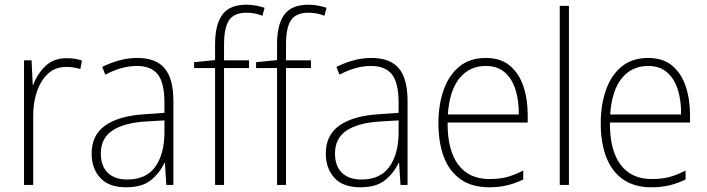

<svg xmlns="http://www.w3.org/2000/svg" viewBox="-20 -785 3003 815"><path d="M263 -538Q299 -538 328 -528L321 -492Q307 -496 292.5 -498.5Q278 -501 262 -501Q215 -501 184 -472.5Q153 -444 136.5 -395.5Q120 -347 121 -288V0H82V-529H114L119 -424H121Q136 -468 171 -503Q206 -538 263 -538Z M563 -539Q641 -539 678.5 -495.5Q716 -452 716 -355V0H686L680 -94H678Q659 -52 621.5 -21Q584 10 515 10Q442 10 405.5 -30Q369 -70 369 -133Q369 -212 427 -252.5Q485 -293 592 -300L678 -306V-349Q678 -434 649.5 -469.5Q621 -505 561 -505Q529 -505 496 -496Q463 -487 427 -468L414 -501Q448 -518 485.5 -528.5Q523 -539 563 -539ZM595 -269Q505 -263 456.5 -230.5Q408 -198 408 -133Q408 -80 437.5 -51.5Q467 -23 520 -23Q600 -23 638.5 -76.5Q677 -130 678 -219V-274Z M1037 -496H931V0H893V-496H804V-521L893 -530V-597Q893 -681 924 -723Q955 -765 1026 -765Q1049 -765 1068 -761Q1087 -757 1103 -752L1094 -718Q1063 -731 1026 -731Q974 -731 952.5 -699.5Q931 -668 931 -595V-529H1037Z M1300 -496H1194V0H1156V-496H1067V-521L1156 -530V-597Q1156 -681 1187 -723Q1218 -765 1289 -765Q1312 -765 1331 -761Q1350 -757 1366 -752L1357 -718Q1326 -731 1289 -731Q1237 -731 1215.5 -699.5Q1194 -668 1194 -595V-529H1300Z M1557 -539Q1635 -539 1672.5 -495.5Q1710 -452 1710 -355V0H1680L1674 -94H1672Q1653 -52 1615.5 -21Q1578 10 1509 10Q1436 10 1399.5 -30Q1363 -70 1363 -133Q1363 -212 1421 -252.5Q1479 -293 1586 -300L1672 -306V-349Q1672 -434 1643.5 -469.5Q1615 -505 1555 -505Q1523 -505 1490 -496Q1457 -487 1421 -468L1408 -501Q1442 -518 1479.5 -528.5Q1517 -539 1557 -539ZM1589 -269Q1499 -263 1450.5 -230.5Q1402 -198 1402 -133Q1402 -80 1431.5 -51.5Q1461 -23 1514 -23Q1594 -23 1632.5 -76.5Q1671 -130 1672 -219V-274Z M2042 -539Q2105 -539 2144 -506.5Q2183 -474 2201.5 -419Q2220 -364 2220 -297V-265H1880Q1879 -149 1924.5 -87Q1970 -25 2058 -25Q2098 -25 2130 -33Q2162 -41 2201 -61V-23Q2168 -7 2133.5 1.5Q2099 10 2057 10Q1983 10 1935 -24Q1887 -58 1864 -119Q1841 -180 1841 -262Q1841 -341 1863.5 -404Q1886 -467 1930.5 -503Q1975 -539 2042 -539ZM2042 -505Q1973 -505 1930.5 -453Q1888 -401 1881 -299H2182Q2183 -358 2168 -405Q2153 -452 2122 -478.5Q2091 -505 2042 -505Z M2395 0H2356V-760H2395Z M2731 -539Q2794 -539 2833 -506.5Q2872 -474 2890.5 -419Q2909 -364 2909 -297V-265H2569Q2568 -149 2613.5 -87Q2659 -25 2747 -25Q2787 -25 2819 -33Q2851 -41 2890 -61V-23Q2857 -7 2822.5 1.5Q2788 10 2746 10Q2672 10 2624 -24Q2576 -58 2553 -119Q2530 -180 2530 -262Q2530 -341 2552.5 -404Q2575 -467 2619.5 -503Q2664 -539 2731 -539ZM2731 -505Q2662 -505 2619.5 -453Q2577 -401 2570 -299H2871Q2872 -358 2857 -405Q2842 -452 2811 -478.5Q2780 -505 2731 -505Z"/></svg>

Font: Noto Sans Sinhala UI SemiCondensed ExtraLight
Style: Regular
Weight: 200
Width: 4
Designer: Jelle Bosma - Monotype Design Team
Foundry: Monotype Imaging Inc.
Version: Version 2.006; ttfautohint (v1.8.4.7-5d5b)